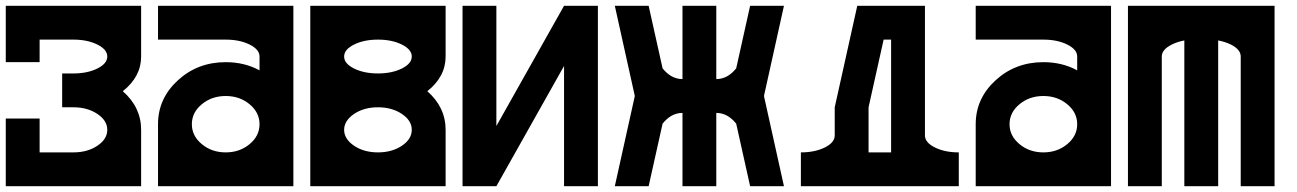

<svg xmlns="http://www.w3.org/2000/svg" viewBox="-20 -645 4493 665"><path d="M0 0V-234.4H117.2V-117.2H234.4Q282.7 -117.2 317.1 -140.1Q351.6 -163.1 351.6 -195.3Q351.6 -227.5 317.1 -250.5Q282.7 -273.4 234.4 -273.4H195.3V-390.6H234.4Q282.7 -390.6 317.1 -407.7Q351.6 -424.8 351.6 -449.2Q351.6 -473.6 317.1 -490.7Q282.7 -507.8 234.4 -507.8H117.2V-429.7H0V-625H468.8V-449.2Q468.8 -379.4 405.3 -329.1Q468.8 -273.4 468.8 -195.3V0Z M761.7 -117.2Q810.1 -117.2 844.5 -145.8Q878.9 -174.3 878.9 -214.8Q878.9 -255.4 844.5 -283.9Q810.1 -312.5 761.7 -312.5Q713.4 -312.5 679 -283.9Q644.5 -255.4 644.5 -214.8Q644.5 -174.3 679 -145.8Q713.4 -117.2 761.7 -117.2ZM996.1 0H527.3V-214.8Q527.3 -303.7 595.9 -366.7Q664.6 -429.7 761.7 -429.7Q826.7 -429.7 878.9 -401.4V-449.2Q878.9 -473.6 844.5 -490.7Q810.1 -507.8 761.7 -507.8H527.3V-625H996.1Z M1171.9 -449.2Q1171.9 -424.8 1206.3 -407.7Q1240.7 -390.6 1289.1 -390.6Q1337.4 -390.6 1371.8 -407.7Q1406.2 -424.8 1406.2 -449.2Q1406.2 -473.6 1371.8 -490.7Q1337.4 -507.8 1289.1 -507.8Q1240.7 -507.8 1206.3 -490.7Q1171.9 -473.6 1171.9 -449.2ZM1054.7 0V-625H1523.4V-449.2Q1523.4 -379.4 1460 -329.1Q1523.4 -273.4 1523.4 -195.3V0ZM1289.1 -117.2Q1337.4 -117.2 1371.8 -140.1Q1406.2 -163.1 1406.2 -195.3Q1406.2 -227.5 1371.8 -250.5Q1337.4 -273.4 1289.1 -273.4Q1240.7 -273.4 1206.5 -250.5Q1172.4 -227.5 1171.9 -195.8V-194.8Q1172.4 -163.1 1206.5 -140.1Q1240.7 -117.2 1289.1 -117.2Z M2050.8 -625V0H1933.6V-416.5L1699.2 0H1582V-625H1699.2V-208.5L1933.6 -625Z M2343.8 -253.9Q2304.7 -253.9 2274.9 -216.8L2226.6 0H2109.4L2178.7 -312.5L2109.4 -625H2226.6L2274.9 -408.2Q2304.7 -371.1 2343.8 -371.1V-625H2460.9V-371.1Q2500 -371.1 2529.8 -408.2L2578.1 -625H2695.3L2626 -312.5L2695.3 0H2578.1L2529.8 -216.8Q2500 -253.9 2460.9 -253.9V0H2343.8Z M3040.5 -507.8 2988.3 -273.4V-117.2H3066.4V-507.8ZM2871.1 -273.4 2949.2 -625H3183.6V-175.8Q3183.6 -151.4 3218 -134.3Q3252.4 -117.2 3300.8 -117.2V0H2753.9V-117.2Q2802.2 -117.2 2836.9 -134.3Q2871.1 -151.4 2871.1 -175.8Z M3593.8 -117.2Q3642.1 -117.2 3676.5 -145.8Q3710.9 -174.3 3710.9 -214.8Q3710.9 -255.4 3676.5 -283.9Q3642.1 -312.5 3593.8 -312.5Q3545.4 -312.5 3511 -283.9Q3476.6 -255.4 3476.6 -214.8Q3476.6 -174.3 3511 -145.8Q3545.4 -117.2 3593.8 -117.2ZM3828.1 0H3359.4V-214.8Q3359.4 -303.7 3428 -366.7Q3496.6 -429.7 3593.8 -429.7Q3658.7 -429.7 3710.9 -401.4V-449.2Q3710.9 -473.6 3676.5 -490.7Q3642.1 -507.8 3593.8 -507.8H3359.4V-625H3828.1Z M3886.7 -625H4394.5V0H4277.3V-449.2Q4277.3 -473.6 4243.2 -490.7Q4223.1 -500.5 4199.2 -504.9V0H4082V-504.9Q4058.1 -500.5 4038.6 -490.7Q4003.9 -473.6 4003.9 -449.2V0H3886.7Z"/></svg>

Font: Leporid
Style: Regular
Weight: 400
Designer: GGBotNet
Foundry: GGBotNet
Version: 1.00